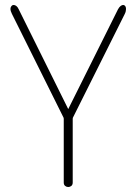

<svg xmlns="http://www.w3.org/2000/svg" viewBox="-20 -751 549 771"><path d="M254 0Q247 0 241.5 -4.5Q236 -9 236 -18V-273Q236 -277 235 -279L28 -695Q25 -701 23.5 -706Q22 -711 22 -715Q22 -720 24 -723.5Q26 -727 28.5 -729Q31 -731 35 -731Q40 -731 45.5 -727Q51 -723 55 -714L254 -313L454 -714Q459 -723 464.5 -727Q470 -731 474 -731Q478 -731 480.5 -729Q483 -727 484.5 -723.5Q486 -720 486 -715Q486 -711 485 -706Q484 -701 481 -695L273 -279Q272 -277 272 -273V-18Q272 -9 266.5 -4.5Q261 0 254 0Z"/></svg>

Font: Dosis ExtraLight ExtraLight
Style: Regular
Weight: 250
Version: Version 3.001; ttfautohint (v1.8.2)